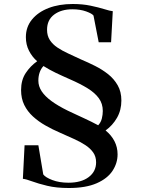

<svg xmlns="http://www.w3.org/2000/svg" viewBox="-20 -842 708 961"><path d="M172 -115 196.5 31Q207.5 46 242 59.2Q276.5 72.5 323 72.5Q386.5 72.5 423.8 44.5Q461 16.5 461 -29.5Q461 -58.5 446.2 -79.2Q431.5 -100 406.5 -116.2Q381.5 -132.5 349.2 -147Q317 -161.5 281 -177.5Q242.5 -194 207.8 -213.8Q173 -233.5 145.2 -258.8Q117.5 -284 101.5 -316.5Q85.5 -349 85.5 -391Q85.5 -441.5 108.8 -476.5Q132 -511.5 166 -535.5Q141 -557 125.2 -587.8Q109.5 -618.5 109.5 -656Q109.5 -707 140 -744.2Q170.5 -781.5 223.2 -801.8Q276 -822 344 -822Q393 -822 433.5 -813.5Q474 -805 502.8 -796Q531.5 -787 544.5 -786L536 -630.5H474L448 -764Q441 -774 411.2 -784.8Q381.5 -795.5 342 -795.5Q286.5 -795.5 251 -769Q215.5 -742.5 215.5 -693Q215.5 -663 229.5 -641.5Q243.5 -620 267.5 -604Q291.5 -588 322 -574Q352.5 -560 385.5 -544.5Q420 -530 455.5 -512.2Q491 -494.5 520.8 -471Q550.5 -447.5 569 -415.2Q587.5 -383 587.5 -339Q587.5 -290.5 565.5 -252.2Q543.5 -214 508.5 -189Q537.5 -165.5 553 -135.2Q568.5 -105 568.5 -69.5Q568.5 -25.5 543.2 13Q518 51.5 464 75.2Q410 99 324.5 99Q262 99 216.5 88Q171 77 140.8 65.8Q110.5 54.5 94.5 53L103 -115ZM319.5 -288Q342 -277.5 362.2 -268Q382.5 -258.5 401 -250Q419.5 -241.5 437 -232.8Q454.5 -224 471.5 -215Q485 -229.5 489.8 -249Q494.5 -268.5 494.5 -286.5Q494.5 -323 474.8 -350.2Q455 -377.5 418.5 -400Q382 -422.5 331.5 -444.5Q311 -453.5 292.8 -461.8Q274.5 -470 258.5 -477.8Q242.5 -485.5 227.5 -493.8Q212.5 -502 197.5 -511.5Q185 -498 178.5 -479.5Q172 -461 172 -438Q172 -410.5 188.5 -385.2Q205 -360 237.8 -336Q270.5 -312 319.5 -288Z"/></svg>

Font: Merriweather 144pt SemiBold
Style: Regular
Weight: 600
Version: Version 2.100